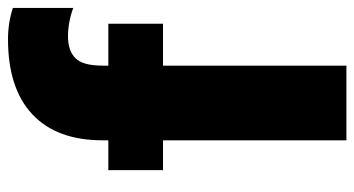

<svg xmlns="http://www.w3.org/2000/svg" viewBox="-230 -652 916 497"><g transform="rotate(-90 228.5 -403.0)"><path d="M37.1 -439.5V-581.1H114.3V-595.7Q114.3 -714.8 181.6 -777.8Q249 -840.8 376 -840.8Q418.9 -840.8 457 -828.1V-671.9Q419.9 -685.5 383.3 -685.5Q346.7 -685.5 327.1 -666.5Q307.6 -647.5 307.6 -595.7V-581.1H416V-439.5H307.6V35.2H114.3V-439.5Z"/></g></svg>

Font: GenEi M Gothic v2 Black
Style: Regular
Weight: 900
Version: Version 2.0